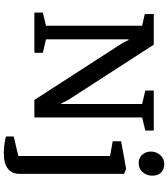

<svg xmlns="http://www.w3.org/2000/svg" viewBox="45 -790 911 1042"><g transform="rotate(90 501.0 -269.5)"><path d="M49 0V-46L120 -63V-585L57 -599V-648H223L524 -182L541 -147H545V-585L472 -602V-648H689V-602L618 -585V0H523L213 -480L198 -511H194V-63L267 -46V0ZM812 166Q784 166 759 162Q734 158 721 154V112L827 87V-411L747 -425V-471L897 -498L924 -487V82Q924 121 896 143.5Q868 166 812 166ZM866 -566Q838 -566 820.5 -585Q803 -604 803 -633Q803 -662 822.5 -683.5Q842 -705 871 -705Q899 -705 916.5 -688Q934 -671 934 -640Q934 -611 915.5 -588.5Q897 -566 866 -566Z"/></g></svg>

Font: Faustina Light Medium
Style: Regular
Weight: 500
Version: Version 1.200